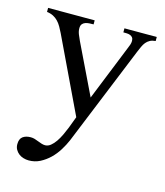

<svg xmlns="http://www.w3.org/2000/svg" viewBox="-83 -402 543 630"><g transform="rotate(15 188.5 -87.0)"><path d="M373 -323.2Q361.3 -322.3 353.8 -318.1Q346.2 -314 340.8 -307.4Q335.4 -300.8 331.5 -292Q327.6 -283.2 323.2 -272.9L186 64Q178.7 81.1 167.7 98.9Q156.7 116.7 142.1 130.9Q127.4 145 109.9 154.1Q92.3 163.1 71.8 163.1Q62.5 163.1 53.5 160.4Q44.4 157.7 37.6 152.3Q30.8 147 26.4 139.2Q22 131.3 22 121.1Q22 103 32.2 95.5Q42.5 87.9 59.1 87.9Q65.9 87.9 72.5 89.8Q79.1 91.8 85.7 94.5Q92.3 97.2 98.6 99.1Q105 101.1 110.8 101.1Q120.6 101.1 129.4 94Q138.2 86.9 145.8 75.9Q153.3 64.9 159.7 51.5Q166 38.1 171.1 25.4Q176.3 12.7 179.9 2Q183.6 -8.8 186 -14.2L64.9 -268.1Q60.1 -277.8 54.7 -287.4Q49.3 -296.9 42.2 -304.4Q35.2 -312 25.6 -316.9Q16.1 -321.8 3.9 -323.2V-336.9H162.1V-323.2Q154.8 -323.2 147.5 -322.8Q140.1 -322.3 134 -320.1Q127.9 -317.9 124 -313Q120.1 -308.1 120.1 -298.8Q120.1 -288.6 124.3 -278.3Q128.4 -268.1 132.8 -258.8L214.8 -88.9L290 -275.9Q293 -282.7 295.4 -289.6Q297.9 -296.4 297.9 -303.2Q297.9 -310.5 294.7 -314.7Q291.5 -318.8 286.4 -320.8Q281.2 -322.8 275.1 -323Q269 -323.2 263.2 -323.2V-336.9H373Z"/></g></svg>

Font: Scheherazade Rohingya
Style: Regular
Weight: 400
Designer: SIL International
Foundry: SIL International
Version: Version 2.000 (build 440/429)